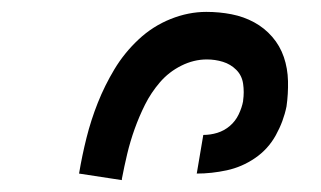

<svg xmlns="http://www.w3.org/2000/svg" viewBox="-20 -800 540 323"><path d="M185 -497 113 -508Q118 -538 125.5 -568Q133 -598 144.5 -627Q156 -656 172.5 -683.5Q189 -711 213 -733.5Q237 -756 267 -768Q297 -780 327 -780Q349 -780 369.5 -776Q390 -772 407.5 -762.5Q425 -753 438 -738Q451 -723 457.5 -704Q464 -685 464.5 -663.5Q465 -642 462 -621Q457 -596 444 -572.5Q431 -549 409 -534Q387 -519 361.5 -513.5Q336 -508 311 -508L322 -573Q334 -573 345.5 -576.5Q357 -580 366.5 -588Q376 -596 381.5 -607.5Q387 -619 389 -630V-631Q391 -645 389 -659Q387 -673 377.5 -682.5Q368 -692 355 -696Q342 -700 328 -700Q306 -700 285 -689.5Q264 -679 249 -661.5Q234 -644 224 -624Q214 -604 206.5 -583Q199 -562 194 -541Q189 -520 185 -499Z"/></svg>

Font: Iosevka Term Curly Md Obl
Style: Regular
Weight: 500
Italic angle: -9°
Designer: Belleve Invis
Foundry: Belleve Invis
Version: Version 32.3.0